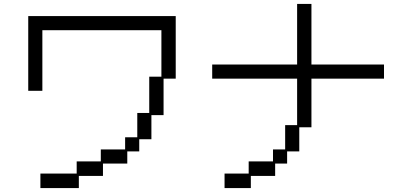

<svg xmlns="http://www.w3.org/2000/svg" viewBox="-20 -869 2040 979"><path d="M371 16V-46H494V-107H618V-169H680V-293H741V-478H803V-715H196V-406H124V-787H876V-468H814V-282H752V-159H690V-97H629V-35H505V28H382V90H186V16Z M1248 16V-46H1372V-107H1434V-231H1495V-468H1062V-540H1495V-849H1568V-540H1938V-468H1568V-220H1506V-97H1444V-35H1383V28H1259V90H1125V16Z"/></svg>

Font: DotGothic16
Style: Regular
Weight: 400
Designer: Fontworks Inc.
Foundry: Fontworks Inc.
Version: Version 1.100